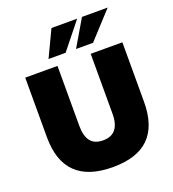

<svg xmlns="http://www.w3.org/2000/svg" viewBox="-166 -1068 1090 1207"><g transform="rotate(-20 379.0 -465.0)"><path d="M232.9 -765.1 316.9 -941.9H488.8L347.2 -765.1ZM417 -765.1 521 -941.9H692.9L530.8 -765.1ZM381.8 12.2Q55.2 12.2 55.2 -307.1V-705.1H271V-304.2Q271 -235.8 297.9 -201.4Q324.7 -167 381.8 -167Q493.2 -167 493.2 -304.2V-705.1H705.1V-307.1Q705.1 -147 625 -67.4Q544.9 12.2 381.8 12.2Z"/></g></svg>

Font: Mulish ExtraBlack
Style: Regular
Weight: 1000
Designer: Vernon Adams
Foundry: Vernon Adams
Version: Version 3.603; ttfautohint (v1.8.3)